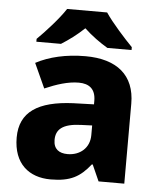

<svg xmlns="http://www.w3.org/2000/svg" viewBox="-54 -813 722 870"><g transform="rotate(5 306.5 -378.0)"><path d="M398 -766H216C187 -721 128 -656 90 -619V-606H202C237 -628 271 -653 306 -686C341 -653 378 -627 413 -606H523V-619C488 -655 428 -721 398 -766ZM318 -560C230 -560 153 -542 93 -510L144 -398C197 -421 249 -438 298 -438C346 -438 375 -415 375 -362V-346L281 -343C122 -336 39 -283 39 -166C39 -46 111 10 208 10C299 10 342 -15 389 -74H393L426 0H543V-364C543 -493 461 -560 318 -560ZM324 -248 375 -250V-206C375 -147 331 -111 275 -111C237 -111 211 -128 211 -170C211 -217 240 -245 324 -248Z"/></g></svg>

Font: Noto Sans Telugu ExtraBold
Style: Regular
Weight: 800
Designer: Jelle Bosma - Monotype Design Team
Foundry: Monotype Imaging Inc.
Version: Version 2.005